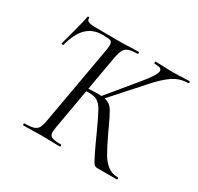

<svg xmlns="http://www.w3.org/2000/svg" viewBox="-141 -820 1019 988"><g transform="rotate(30 368.5 -326.0)"><path d="M108 -12Q142 -12 160 -17.5Q178 -23 186.5 -37.5Q195 -52 200 -82L282 -545Q286 -566 286 -581Q286 -599 274.5 -603.5Q263 -608 226 -608Q171 -608 134.5 -573Q98 -538 79 -464Q79 -461 73 -461Q71 -461 68.5 -462.5Q66 -464 67 -466Q105 -603 113 -648Q114 -653 119.5 -652Q125 -651 124 -647Q120 -626 161 -623Q190 -622 320 -622Q347 -622 389 -624L431 -625Q435 -625 435 -619Q435 -613 431 -613Q397 -613 379.5 -606.5Q362 -600 353.5 -585Q345 -570 339 -540L258 -79Q254 -53 254 -47Q254 -26 268.5 -19Q283 -12 324 -12Q327 -12 327 -6Q327 0 324 0Q294 0 277 -1L215 -2L152 -1Q135 0 108 0Q104 0 104 -6Q104 -12 108 -12ZM446 -171Q414 -241 399 -267Q384 -293 365.5 -304Q347 -315 313 -315Q300 -315 289.5 -314Q279 -313 272 -312L274 -330Q331 -333 361 -333Q400 -333 419.5 -323.5Q439 -314 453 -290.5Q467 -267 495 -206L504 -186Q537 -117 556.5 -83.5Q576 -50 601 -31Q626 -12 660 -12Q665 -12 665 -6Q665 0 660 0H546Q534 0 526.5 -8Q519 -16 498.5 -58Q478 -100 446 -171ZM374 -326 520 -503Q576 -571 576 -593Q576 -604 566 -608.5Q556 -613 534 -613Q530 -613 530 -619Q530 -625 534 -625L573 -624Q609 -622 636 -622Q666 -622 700 -624L732 -625Q737 -625 737 -619Q737 -613 732 -613Q685 -613 644.5 -586.5Q604 -560 551 -499L388 -317Z"/></g></svg>

Font: Cormorant Infant
Style: Italic
Weight: 400
Italic angle: -10°
Designer: Christian Thalmann (Catharsis Fonts)
Foundry: Catharsis Fonts
Version: Version 4.000